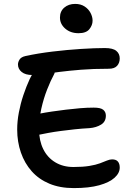

<svg xmlns="http://www.w3.org/2000/svg" viewBox="-20 -956 679 983"><path d="M358 7Q287 7 233 -15.5Q179 -38 142.5 -79Q106 -120 87 -175Q68 -230 68 -293Q68 -335 76.5 -380Q85 -425 99.5 -468.5Q114 -512 132 -551Q148 -585 170.5 -607.5Q193 -630 223 -630Q238 -630 248.5 -624.5Q259 -619 262 -608Q265 -597 258 -578Q239 -543 221 -497Q203 -451 191.5 -399.5Q180 -348 180 -293Q180 -236 201.5 -192.5Q223 -149 263 -125Q303 -101 356 -101Q404 -101 437.5 -106.5Q471 -112 492 -120Q513 -128 527.5 -134Q542 -140 554 -140Q574 -140 583.5 -129Q593 -118 593 -98Q593 -70 566.5 -46Q540 -22 488 -7.5Q436 7 358 7ZM174 -265Q152 -260 139.5 -266.5Q127 -273 121.5 -287Q116 -301 116 -316Q116 -337 134 -353Q152 -369 182 -374Q212 -380 246.5 -385Q281 -390 317.5 -394.5Q354 -399 390 -402Q426 -405 460 -405Q495 -405 508.5 -394Q522 -383 522 -364Q522 -333 497.5 -318Q473 -303 439 -300Q400 -298 363 -294Q326 -290 291.5 -285.5Q257 -281 227.5 -275.5Q198 -270 174 -265ZM145 -572Q110 -572 91 -587.5Q72 -603 72 -626Q72 -638 80 -651Q88 -664 110 -669Q174 -683 249 -692Q324 -701 395 -705.5Q466 -710 517 -710Q558 -710 575.5 -695.5Q593 -681 593 -657Q593 -634 579.5 -619Q566 -604 537 -604Q457 -604 395 -599Q333 -594 286 -588Q239 -582 204.5 -577Q170 -572 145 -572ZM382 -786Q341 -786 314 -809.5Q287 -833 287 -866Q287 -898 309 -917Q331 -936 365 -936Q393 -936 413 -923Q433 -910 443.5 -890Q454 -870 454 -850Q454 -827 437.5 -806.5Q421 -786 382 -786Z"/></svg>

Font: Shantell Sans Medium
Style: Regular
Weight: 500
Designer: Stephen Nixon, Anya Danilova, Shantell Martin
Foundry: Arrow Type
Version: Version 1.011;[c5ecc13dd]